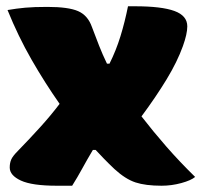

<svg xmlns="http://www.w3.org/2000/svg" viewBox="-20 -582 642 612"><path d="M4 -550Q33 -555 60.5 -557.5Q88 -560 131 -560Q198 -560 229 -546.5Q260 -533 273 -496Q285 -464 296 -436Q307 -408 321 -379H329Q350 -421 364 -466.5Q378 -512 388 -562H410Q495 -562 536 -547Q577 -532 577 -498Q577 -474 563 -435Q545 -385 511 -329Q477 -273 431 -211Q469 -162 510.5 -114.5Q552 -67 602 -18Q589 -7 558 1.5Q527 10 495 10Q444 10 412 -0.5Q380 -11 345 -43Q325 -62 310.5 -77Q296 -92 285 -104H276Q257 -72 242 -44.5Q227 -17 210 10H161Q82 10 46.5 -6.5Q11 -23 11 -48Q11 -63 16 -74Q21 -85 37 -101Q74 -139 108 -176.5Q142 -214 170 -251Q123 -318 80.5 -392Q38 -466 4 -550Z"/></svg>

Font: Recursive Sn Csl St XBk
Style: Regular
Weight: 1000
Version: Version 1.079;hotconv 1.0.112;makeotfexe 2.5.65598; ttfautoh